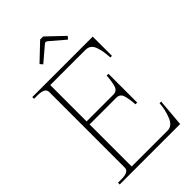

<svg xmlns="http://www.w3.org/2000/svg" viewBox="-264 -993 1087 1087"><g transform="rotate(-45 279.0 -449.5)"><path d="M195 -787 181 -803 282 -899H306L407 -803L393 -787L305 -862Q298 -867 294 -867Q290 -867 283 -862ZM518 -166 504 0H20V-14H47Q77 -14 92.5 -22Q108 -30 108 -47V-653Q108 -670 92.5 -678Q77 -686 47 -686H20V-700H504V-546H491Q489 -598 475 -637Q461 -676 422 -676H140V-385H353Q382 -385 391 -410Q400 -435 404 -488H418V-258H404Q400 -311 391 -336Q382 -361 353 -361H140V-24H427Q465 -24 483.5 -70.5Q502 -117 505 -166Z"/></g></svg>

Font: Taviraj Thin
Style: Regular
Weight: 100
Designer: Katatrad Team
Foundry: CadsonDemak
Version: Version 1.030